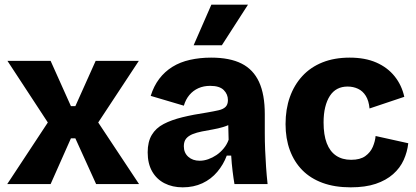

<svg xmlns="http://www.w3.org/2000/svg" viewBox="-20 -789 1783 823"><path d="M11 0 185 -264 12 -528H197L284 -334H303L390 -528H575L401 -264L576 0H392L303 -196H284L197 0Z M763 14Q719 14 685 -3.5Q651 -21 632 -54.5Q613 -88 613 -136Q613 -181 630.5 -210.5Q648 -240 681.5 -257.5Q715 -275 762 -286.5Q809 -298 869 -307Q898 -312 917.5 -316.5Q937 -321 947 -331Q957 -341 957 -360Q957 -385 939 -403Q921 -421 881 -421Q853 -421 830.5 -411Q808 -401 792 -382Q776 -363 768 -336L626 -378Q639 -420 662.5 -451Q686 -482 719 -502.5Q752 -523 794.5 -532.5Q837 -542 885 -542Q965 -542 1015.5 -516.5Q1066 -491 1090.5 -437.5Q1115 -384 1115 -300V-219Q1115 -183 1116.5 -146.5Q1118 -110 1120.5 -73.5Q1123 -37 1127 0H985Q981 -23 977 -55.5Q973 -88 971 -122H952Q938 -84 911.5 -52.5Q885 -21 847.5 -3.5Q810 14 763 14ZM836 -100Q854 -100 872.5 -106.5Q891 -113 908 -124.5Q925 -136 939 -153Q953 -170 960 -190L958 -269L980 -264Q961 -252 938 -245Q915 -238 891.5 -234Q868 -230 845.5 -225.5Q823 -221 805.5 -214Q788 -207 778 -195Q768 -183 768 -162Q768 -134 787 -117Q806 -100 836 -100ZM931 -595H810L886 -769H1043Z M1483 14Q1415 14 1363 -5Q1311 -24 1276 -59.5Q1241 -95 1222.5 -145Q1204 -195 1204 -257Q1204 -321 1222.5 -373Q1241 -425 1276 -463Q1311 -501 1362 -521.5Q1413 -542 1479 -542Q1545 -542 1593 -521Q1641 -500 1671.5 -462Q1702 -424 1713 -374L1564 -324Q1561 -357 1548 -378Q1535 -399 1514.5 -408.5Q1494 -418 1470 -418Q1445 -418 1426 -408Q1407 -398 1394 -378Q1381 -358 1374 -329.5Q1367 -301 1367 -264Q1367 -211 1380.5 -175.5Q1394 -140 1420.5 -122Q1447 -104 1485 -104Q1524 -104 1546 -120Q1568 -136 1578 -159.5Q1588 -183 1590 -206L1730 -175Q1726 -138 1710.5 -103.5Q1695 -69 1665 -42.5Q1635 -16 1590.5 -1Q1546 14 1483 14Z"/></svg>

Font: Bricolage Grotesque ExtraBold
Style: Regular
Weight: 800
Designer: Mathieu Triay
Foundry: Atelier Triay
Version: Version 1.001;gftools[0.9.33.dev8+g029e19f]